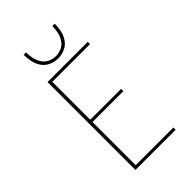

<svg xmlns="http://www.w3.org/2000/svg" viewBox="-279 -1042 1135 1135"><g transform="rotate(-45 288.0 -474.5)"><path d="M144 0H480V-19H165V-380H423V-399H165V-716H480V-735H144ZM288 -789Q317 -789 344.5 -801Q372 -813 389 -837.5Q406 -862 412 -891Q418 -920 418 -949H398Q398 -924 393 -899Q388 -874 374 -852Q360 -830 336.5 -819Q313 -808 288 -808Q263 -808 239.5 -819Q216 -830 202 -852Q188 -874 183 -899Q178 -924 178 -949H158Q158 -920 164 -891Q170 -862 187 -837.5Q204 -813 231.5 -801Q259 -789 288 -789Z"/></g></svg>

Font: Iosevka Sparkle Thin
Style: Regular
Weight: 100
Designer: Belleve Invis
Foundry: Belleve Invis
Version: Version 4.5.0; ttfautohint (v1.8.3)